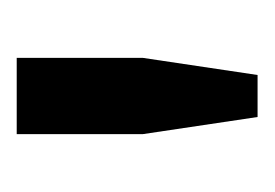

<svg xmlns="http://www.w3.org/2000/svg" viewBox="-68 -658 321 224"><g transform="rotate(-90 92.0 -546.5)"><path d="M67 -406 47 -540V-687H136V-540L116 -406Z"/></g></svg>

Font: Archivo SemiBold ExtraCondensed
Style: Regular
Weight: 600
Width: 2
Version: Version 2.001